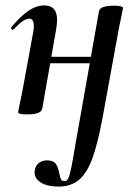

<svg xmlns="http://www.w3.org/2000/svg" viewBox="-20 -415 508 710"><path d="M108 224Q108 202 121 190Q134 178 153 178Q177 178 186 190.5Q195 203 199 225Q202 241 205.5 248Q209 255 219 255Q227 255 232.5 244.5Q238 234 244.5 200.5Q251 167 259 118L274 34L346 -374Q351 -394 402 -394Q419 -394 427 -391.5Q435 -389 435 -386L431 -365Q421 -318 420 -312L359 22Q341 118 321 172Q301 226 271.5 250.5Q242 275 196 275Q156 275 132 260.5Q108 246 108 224ZM47 0 51 -21Q61 -68 62 -74L103 -297Q105 -306 105 -319Q105 -346 88 -346Q67 -346 30 -306Q29 -305 27 -305Q24 -305 22 -308.5Q20 -312 22 -315Q58 -357 86.5 -376Q115 -395 144 -395Q191 -395 191 -342Q191 -327 188 -309L136 -12Q131 8 80 8Q47 8 47 0ZM126 -205H368L365 -181H123Z"/></svg>

Font: Cormorant Garamond
Style: Bold Italic
Weight: 700
Italic angle: -10°
Designer: Christian Thalmann (Catharsis Fonts)
Foundry: Catharsis Fonts
Version: Version 4.000